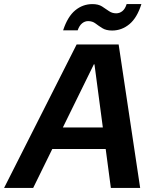

<svg xmlns="http://www.w3.org/2000/svg" viewBox="-55 -917 757 937"><path d="M-35 0 319 -700H524L629 0H486L406 -603H403L107 0ZM109 -190 163 -295H524L540 -190ZM253 -769Q275 -836 312 -866.5Q349 -897 396 -897Q425 -897 443 -885.5Q461 -874 476.5 -863Q492 -852 512 -852Q529 -852 542.5 -863Q556 -874 563 -897H635Q614 -830 576.5 -799Q539 -768 492 -768Q463 -768 444.5 -779.5Q426 -791 411 -802.5Q396 -814 375 -814Q359 -814 345.5 -803Q332 -792 324 -769Z"/></svg>

Font: DM Sans 36pt
Style: Bold Italic
Weight: 700
Italic angle: -10°
Designer: Colophon Foundry, Jonny Pinhorn
Foundry: Colophon Foundry
Version: Version 4.004;gftools[0.9.30]